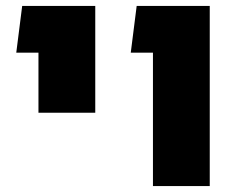

<svg xmlns="http://www.w3.org/2000/svg" viewBox="-20 -629 809 649"><path d="M497 0V-609H689V0ZM422 -451 442 -609H624V-451ZM110 -248V-609H302V-248ZM35 -451 55 -609H217V-451Z"/></svg>

Font: Noto Sans Hebrew Thin Black
Style: Regular
Weight: 900
Version: Version 3.001